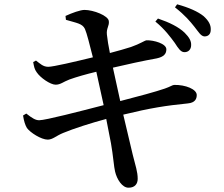

<svg xmlns="http://www.w3.org/2000/svg" viewBox="-20 -820 1040 891"><path d="M791 -621C807 -596 819 -578 835 -578C854 -577 867 -591 867 -610C868 -629 859 -646 837 -668C809 -695 766 -716 713 -734L701 -720C746 -683 771 -648 791 -621ZM882 -696C902 -671 912 -652 929 -651C947 -651 958 -662 958 -682C959 -704 949 -723 925 -745C899 -766 857 -785 802 -800L792 -786C840 -748 862 -721 882 -696ZM87 -284C91 -258 97 -239 105 -226C120 -205 171 -172 202 -172C226 -173 239 -189 273 -203C321 -223 405 -250 473 -268L495 -155C505 -99 509 -42 514 -24C522 11 547 52 577 51C607 51 619 32 619 10C619 -23 609 -50 596 -102L552 -288C679 -319 751 -330 851 -340C886 -343 893 -362 893 -379C893 -406 841 -427 788 -426C779 -425 771 -418 745 -409C705 -395 616 -371 538 -351L504 -506C563 -520 650 -539 707 -549C740 -556 752 -570 752 -591C752 -618 693 -634 660 -633C651 -632 631 -617 588 -602C560 -593 528 -584 490 -574C483 -609 479 -633 476 -660C473 -689 488 -700 485 -722C483 -747 414 -774 372 -774C353 -774 314 -760 284 -746L286 -728C336 -713 362 -711 374 -686C383 -666 396 -613 411 -554C329 -534 227 -510 204 -510C180 -510 167 -524 147 -539L134 -532C138 -510 140 -499 150 -485C167 -459 214 -427 238 -427C261 -427 273 -440 302 -451C335 -463 381 -476 427 -487L461 -332C353 -304 191 -262 162 -262C145 -262 130 -271 102 -293Z"/></svg>

Font: Noto Serif CJK JP SemiBold
Style: Regular
Weight: 600
Designer: Ryoko NISHIZUKA 西塚涼子 (kana & ideographs); Frank Grießhammer (Latin, Greek & Cyrillic); Wenlong ZHANG 张文龙 (bopomofo); San
Foundry: Adobe
Version: Version 2.001;hotconv 1.1.0;makeotfexe 2.6.0